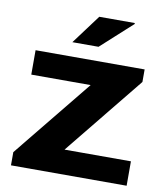

<svg xmlns="http://www.w3.org/2000/svg" viewBox="-82 -792 744 860"><g transform="rotate(10 290.5 -362.0)"><path d="M26 0V-60L315 -416H45V-527H541V-470L250 -111H552V0ZM201 -591 300 -724H461L462 -720L320 -591Z"/></g></svg>

Font: Archivo SemiExpanded
Style: Bold
Weight: 700
Width: 6
Designer: Hector Gatti
Foundry: Omnibus-Type
Version: Version 2.001